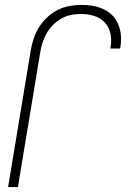

<svg xmlns="http://www.w3.org/2000/svg" viewBox="-20 -763 540 783"><path d="M53 0H13L105 -555Q109 -580 117 -604.5Q125 -629 138.5 -651Q152 -673 171.5 -691.5Q191 -710 214.5 -722Q238 -734 263.5 -738.5Q289 -743 313 -743Q337 -743 359.5 -739Q382 -735 402.5 -725.5Q423 -716 438.5 -700Q454 -684 462.5 -663Q471 -642 473 -618.5Q475 -595 471 -572L470 -565H430L431 -570Q436 -598 430.5 -625Q425 -652 407.5 -671Q390 -690 364 -698Q338 -706 310 -706Q290 -706 269.5 -702Q249 -698 230.5 -687.5Q212 -677 196.5 -661.5Q181 -646 170.5 -627.5Q160 -609 153.5 -589Q147 -569 144 -549Z"/></svg>

Font: Iosevka Term Curly Extralight
Style: Italic
Weight: 200
Italic angle: -9°
Designer: Belleve Invis
Foundry: Belleve Invis
Version: Version 32.3.0